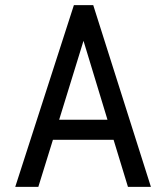

<svg xmlns="http://www.w3.org/2000/svg" viewBox="-20 -731 640 751"><path d="M211.4 -262.7H400.4L306.6 -571.3ZM424.3 -184.1H187L129.9 0H39.6L269 -710.9H344.7L570.3 0H480.5Z"/></svg>

Font: RobotoMono-Regular
Style: Regular
Weight: 400
Designer: Google
Version: Version 2.000985; 2015; ttfautohint (v1.3)